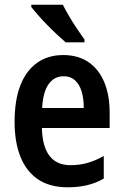

<svg xmlns="http://www.w3.org/2000/svg" viewBox="-20 -786 525 816"><path d="M249 -552Q312 -552 356 -522Q400 -492 423 -437Q446 -382 446 -308V-242H158Q160 -163 190.5 -123.5Q221 -84 280 -84Q318 -84 351.5 -93.5Q385 -103 421 -123V-27Q388 -8 350.5 1Q313 10 267 10Q192 10 142 -23.5Q92 -57 67 -119.5Q42 -182 42 -268Q42 -360 66.5 -423Q91 -486 137.5 -519Q184 -552 249 -552ZM251 -462Q211 -462 187 -429Q163 -396 159 -327H336Q336 -367 327 -397Q318 -427 299 -444.5Q280 -462 251 -462ZM247 -766Q258 -744 274.5 -716Q291 -688 308.5 -662Q326 -636 339 -618V-606H259Q244 -619 223.5 -638Q203 -657 181.5 -679Q160 -701 142 -721.5Q124 -742 113 -756V-766Z"/></svg>

Font: Noto Sans Khmer Condensed SemiBold
Style: Regular
Weight: 600
Width: 3
Designer: Danh Hong and the Monotype Design Team
Foundry: Monotype Imaging Inc.
Version: Version 2.004